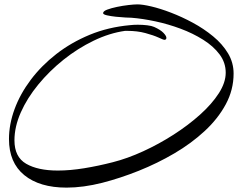

<svg xmlns="http://www.w3.org/2000/svg" viewBox="-20 -728 1087 877"><path d="M284 129Q161 129 91 72Q21 15 21 -93Q21 -160 46.5 -229.5Q72 -299 120.5 -363.5Q169 -428 237 -481Q305 -534 389.5 -569Q474 -604 573 -613Q581 -614 590 -614.5Q599 -615 609 -615Q632 -615 652.5 -612.5Q673 -610 684 -605Q713 -592 726.5 -578Q740 -564 740 -555Q740 -546 730 -546Q727 -546 704 -556.5Q681 -567 644 -577Q607 -587 561 -587H551Q480 -577 407.5 -542Q335 -507 270.5 -455.5Q206 -404 155 -342Q104 -280 75 -214.5Q46 -149 46 -87Q46 -11 99.5 20Q153 51 244 51Q300 51 364.5 40.5Q429 30 495 13Q562 -4 634 -37Q706 -70 773 -113Q840 -156 894 -204.5Q948 -253 979.5 -302Q1011 -351 1011 -396Q1011 -442 983 -479.5Q955 -517 908 -546.5Q861 -576 804.5 -597Q748 -618 689.5 -630.5Q631 -643 580 -647Q574 -647 553.5 -648Q533 -649 509.5 -651.5Q486 -654 468.5 -658Q451 -662 451 -668Q451 -677 469.5 -684Q488 -691 514.5 -696.5Q541 -702 567 -705Q593 -708 608 -708Q631 -708 671.5 -698.5Q712 -689 761.5 -670Q811 -651 861 -624Q911 -597 953.5 -562Q996 -527 1021.5 -484.5Q1047 -442 1047 -392Q1047 -318 1011.5 -252Q976 -186 915 -129.5Q854 -73 776.5 -27.5Q699 18 614 52Q529 86 447 107Q360 129 284 129Z"/></svg>

Font: Comforter
Style: Regular
Weight: 400
Designer: Robert E. Leuschke
Foundry: Robert E. Leuschke
Version: Version 1.013; ttfautohint (v1.8.3)